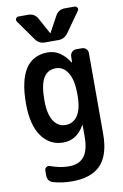

<svg xmlns="http://www.w3.org/2000/svg" viewBox="-106 -824 712 1113"><g transform="rotate(-10 250.0 -267.5)"><path d="M357.4 -764.6H415Q425.8 -764.6 430.7 -754.9Q435.5 -745.1 428.7 -736.3L345.7 -619.1Q324.2 -589.8 290 -589.8H210Q174.8 -589.8 154.3 -619.1L71.3 -736.3Q64.5 -745.1 69.3 -754.9Q74.2 -764.6 85 -764.6H142.6Q177.7 -764.6 196.3 -734.4L249 -637.7Q249 -636.7 250 -636.7Q251 -636.7 251 -637.7L303.7 -734.4Q322.3 -764.6 357.4 -764.6ZM245.1 -431.6Q197.3 -431.6 172.9 -391.1Q148.4 -350.6 148.4 -259.8Q148.4 -178.7 174.8 -138.2Q201.2 -97.7 245.1 -97.7Q290 -97.7 316.4 -136.2Q342.8 -174.8 342.8 -254.9V-264.6Q342.8 -346.7 315.9 -389.2Q289.1 -431.6 245.1 -431.6ZM40 -259.8Q40 -529.3 214.8 -530.3Q290 -530.3 341.8 -449.2Q341.8 -448.2 343.8 -448.2Q344.7 -448.2 344.7 -449.2L345.7 -485.4Q346.7 -500 356.9 -509.8Q367.2 -519.5 381.8 -519.5H415Q429.7 -519.5 439.9 -509.8Q450.2 -500 450.2 -485.4V-9.8Q450.2 114.3 395 172.4Q339.8 230.5 227.5 230.5Q166 230.5 116.2 215.8Q83 206.1 83 169.9V142.6Q83 129.9 92.8 123Q102.5 116.2 115.2 121.1Q173.8 142.6 224.6 141.6Q282.2 141.6 312 105Q341.8 68.4 341.8 -14.6V-79.1Q341.8 -80.1 340.8 -80.1Q338.9 -80.1 338.9 -79.1Q293.9 0 214.8 0Q135.7 0 87.9 -66.4Q40 -132.8 40 -259.8Z"/></g></svg>

Font: Rounded-L Mgen+ 1m medium
Style: Regular
Weight: 500
Designer: [Source Han Sans]
Ryoko NISHIZUKA  (kana & ideographs); Paul D. Hunt (Latin, Greek & Cyrillic); Wenlong ZHANG  (bopomofo
Version: Version 1.059.20150602